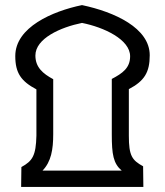

<svg xmlns="http://www.w3.org/2000/svg" viewBox="-20 -734 648 754"><path d="M63 0H543L542 -81C498 -105 486 -123 486 -201V-384C547 -416 568 -450 568 -517C568 -624 430 -687 302 -714C186 -690 40 -627 40 -514C40 -447 63 -415 123 -383V-201C121 -123 108 -102 64 -78ZM147 -64C181 -99 189 -147 189 -207V-423C148 -445 119 -470 119 -516C119 -583 218 -627 302 -644C388 -627 491 -579 491 -513C491 -467 461 -446 419 -424V-206C419 -128 425 -92 458 -64Z"/></svg>

Font: Noto Sans Arabic UI XBd
Style: Regular
Weight: 800
Designer: Monotype Design Team, Nadine Chahine and Nizar Qandah
Foundry: Monotype Imaging Inc.
Version: Version 2.010